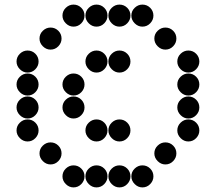

<svg xmlns="http://www.w3.org/2000/svg" viewBox="-20 -718 940 836"><path d="M252 -650Q252 -631 266.5 -616.5Q281 -602 300 -602Q320 -602 334 -616.5Q348 -631 348 -650Q348 -670 334 -684Q320 -698 300 -698Q281 -698 266.5 -684Q252 -670 252 -650ZM352 -650Q352 -631 366.5 -616.5Q381 -602 400 -602Q420 -602 434 -616.5Q448 -631 448 -650Q448 -670 434 -684Q420 -698 400 -698Q381 -698 366.5 -684Q352 -670 352 -650ZM452 -650Q452 -631 466.5 -616.5Q481 -602 500 -602Q520 -602 534 -616.5Q548 -631 548 -650Q548 -670 534 -684Q520 -698 500 -698Q481 -698 466.5 -684Q452 -670 452 -650ZM552 -650Q552 -631 566.5 -616.5Q581 -602 600 -602Q620 -602 634 -616.5Q648 -631 648 -650Q648 -670 634 -684Q620 -698 600 -698Q581 -698 566.5 -684Q552 -670 552 -650ZM152 -550Q152 -531 166.5 -516.5Q181 -502 200 -502Q220 -502 234 -516.5Q248 -531 248 -550Q248 -570 234 -584Q220 -598 200 -598Q181 -598 166.5 -584Q152 -570 152 -550ZM652 -550Q652 -531 666.5 -516.5Q681 -502 700 -502Q720 -502 734 -516.5Q748 -531 748 -550Q748 -570 734 -584Q720 -598 700 -598Q681 -598 666.5 -584Q652 -570 652 -550ZM52 -450Q52 -431 66.5 -416.5Q81 -402 100 -402Q120 -402 134 -416.5Q148 -431 148 -450Q148 -470 134 -484Q120 -498 100 -498Q81 -498 66.5 -484Q52 -470 52 -450ZM352 -450Q352 -431 366.5 -416.5Q381 -402 400 -402Q420 -402 434 -416.5Q448 -431 448 -450Q448 -470 434 -484Q420 -498 400 -498Q381 -498 366.5 -484Q352 -470 352 -450ZM452 -450Q452 -431 466.5 -416.5Q481 -402 500 -402Q520 -402 534 -416.5Q548 -431 548 -450Q548 -470 534 -484Q520 -498 500 -498Q481 -498 466.5 -484Q452 -470 452 -450ZM752 -450Q752 -431 766.5 -416.5Q781 -402 800 -402Q820 -402 834 -416.5Q848 -431 848 -450Q848 -470 834 -484Q820 -498 800 -498Q781 -498 766.5 -484Q752 -470 752 -450ZM52 -350Q52 -331 66.5 -316.5Q81 -302 100 -302Q120 -302 134 -316.5Q148 -331 148 -350Q148 -370 134 -384Q120 -398 100 -398Q81 -398 66.5 -384Q52 -370 52 -350ZM252 -350Q252 -331 266.5 -316.5Q281 -302 300 -302Q320 -302 334 -316.5Q348 -331 348 -350Q348 -370 334 -384Q320 -398 300 -398Q281 -398 266.5 -384Q252 -370 252 -350ZM752 -350Q752 -331 766.5 -316.5Q781 -302 800 -302Q820 -302 834 -316.5Q848 -331 848 -350Q848 -370 834 -384Q820 -398 800 -398Q781 -398 766.5 -384Q752 -370 752 -350ZM52 -250Q52 -231 66.5 -216.5Q81 -202 100 -202Q120 -202 134 -216.5Q148 -231 148 -250Q148 -270 134 -284Q120 -298 100 -298Q81 -298 66.5 -284Q52 -270 52 -250ZM252 -250Q252 -231 266.5 -216.5Q281 -202 300 -202Q320 -202 334 -216.5Q348 -231 348 -250Q348 -270 334 -284Q320 -298 300 -298Q281 -298 266.5 -284Q252 -270 252 -250ZM752 -250Q752 -231 766.5 -216.5Q781 -202 800 -202Q820 -202 834 -216.5Q848 -231 848 -250Q848 -270 834 -284Q820 -298 800 -298Q781 -298 766.5 -284Q752 -270 752 -250ZM52 -150Q52 -131 66.5 -116.5Q81 -102 100 -102Q120 -102 134 -116.5Q148 -131 148 -150Q148 -170 134 -184Q120 -198 100 -198Q81 -198 66.5 -184Q52 -170 52 -150ZM352 -150Q352 -131 366.5 -116.5Q381 -102 400 -102Q420 -102 434 -116.5Q448 -131 448 -150Q448 -170 434 -184Q420 -198 400 -198Q381 -198 366.5 -184Q352 -170 352 -150ZM452 -150Q452 -131 466.5 -116.5Q481 -102 500 -102Q520 -102 534 -116.5Q548 -131 548 -150Q548 -170 534 -184Q520 -198 500 -198Q481 -198 466.5 -184Q452 -170 452 -150ZM752 -150Q752 -131 766.5 -116.5Q781 -102 800 -102Q820 -102 834 -116.5Q848 -131 848 -150Q848 -170 834 -184Q820 -198 800 -198Q781 -198 766.5 -184Q752 -170 752 -150ZM152 -50Q152 -31 166.5 -16.5Q181 -2 200 -2Q220 -2 234 -16.5Q248 -31 248 -50Q248 -70 234 -84Q220 -98 200 -98Q181 -98 166.5 -84Q152 -70 152 -50ZM652 -50Q652 -31 666.5 -16.5Q681 -2 700 -2Q720 -2 734 -16.5Q748 -31 748 -50Q748 -70 734 -84Q720 -98 700 -98Q681 -98 666.5 -84Q652 -70 652 -50ZM252 50Q252 69 266.5 83.5Q281 98 300 98Q320 98 334 83.5Q348 69 348 50Q348 30 334 16Q320 2 300 2Q281 2 266.5 16Q252 30 252 50ZM352 50Q352 69 366.5 83.5Q381 98 400 98Q420 98 434 83.5Q448 69 448 50Q448 30 434 16Q420 2 400 2Q381 2 366.5 16Q352 30 352 50ZM452 50Q452 69 466.5 83.5Q481 98 500 98Q520 98 534 83.5Q548 69 548 50Q548 30 534 16Q520 2 500 2Q481 2 466.5 16Q452 30 452 50ZM552 50Q552 69 566.5 83.5Q581 98 600 98Q620 98 634 83.5Q648 69 648 50Q648 30 634 16Q620 2 600 2Q581 2 566.5 16Q552 30 552 50Z"/></svg>

Font: Matrix Sans Print
Style: Regular
Weight: 400
Designer: Brad Neil
Version: Version 1.100